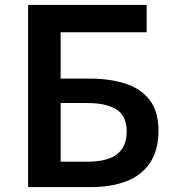

<svg xmlns="http://www.w3.org/2000/svg" viewBox="-20 -759 707 779"><path d="M94 0V-739H575V-628H226V-440H347Q425 -440 488 -420Q551 -400 587 -353.5Q623 -307 623 -229Q623 -149 588.5 -98Q554 -47 492.5 -23.5Q431 0 351 0ZM226 -103H334Q415 -103 454.5 -133Q494 -163 494 -226Q494 -288 453 -314.5Q412 -341 333 -341H226Z"/></svg>

Font: Noto Sans HK SemiBold
Style: Regular
Weight: 600
Version: Version 2.004-H2;hotconv 1.0.118;makeotfexe 2.5.65603